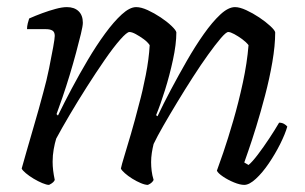

<svg xmlns="http://www.w3.org/2000/svg" viewBox="-20 -520 859 540"><path d="M118 0Q111 0 99 -5Q87 -10 74.5 -17.5Q62 -25 52.5 -33Q43 -41 41 -46Q45 -60 54 -92Q63 -124 76 -168Q89 -212 102 -261Q111 -293 118 -327.5Q125 -362 129.5 -387Q134 -412 134 -419Q134 -430 127.5 -434Q121 -438 109 -438H56Q56 -446 58 -454Q60 -462 62 -468Q80 -476 99 -483Q118 -490 136.5 -495Q155 -500 168 -500Q189 -500 201 -488.5Q213 -477 213 -456Q213 -447 207.5 -424.5Q202 -402 194 -372Q186 -342 176 -309Q166 -276 156 -247Q146 -218 139 -199L143 -195Q160 -230 181.5 -270.5Q203 -311 227 -351.5Q251 -392 275.5 -425.5Q300 -459 322.5 -479.5Q345 -500 363 -500Q377 -500 395.5 -491.5Q414 -483 432 -471Q450 -459 462.5 -447Q475 -435 476 -429Q476 -396 466.5 -352Q457 -308 444 -266.5Q431 -225 419 -196L423 -193Q439 -227 460.5 -267.5Q482 -308 505.5 -349Q529 -390 553 -424Q577 -458 599.5 -479Q622 -500 641 -500Q654 -500 672.5 -491.5Q691 -483 709 -471Q727 -459 740 -447Q753 -435 754 -429Q754 -392 746 -345.5Q738 -299 725.5 -251.5Q713 -204 700.5 -163.5Q688 -123 678.5 -96Q669 -69 667 -63L679 -56Q689 -64 705 -85Q721 -106 737.5 -131Q754 -156 765 -175Q773 -175 779 -171.5Q785 -168 788 -164Q782 -143 768 -115Q754 -87 736 -60.5Q718 -34 699.5 -17Q681 0 667 0Q655 0 638 -7Q621 -14 607 -23.5Q593 -33 590 -40Q595 -53 608 -91Q621 -129 636 -180.5Q651 -232 663 -287.5Q675 -343 679 -393Q672 -402 661 -410Q650 -418 639 -424Q628 -430 622 -430Q616 -430 601 -412.5Q586 -395 565.5 -366.5Q545 -338 522.5 -303Q500 -268 478.5 -232.5Q457 -197 439.5 -166.5Q422 -136 412 -115Q409 -103 407 -90Q405 -77 405 -64Q405 -52 406.5 -39.5Q408 -27 412 -14Q411 -11 407 -7Q403 -3 396 0Q388 0 376 -5Q364 -10 352 -17.5Q340 -25 331 -33Q322 -41 320 -46Q322 -56 329.5 -80.5Q337 -105 348 -142.5Q359 -180 371 -227Q381 -263 390 -309Q399 -355 401 -393Q395 -402 384 -410Q373 -418 362 -424Q351 -430 344 -430Q337 -430 318 -408.5Q299 -387 274.5 -351.5Q250 -316 224.5 -276Q199 -236 176 -197Q153 -158 138 -130Q134 -117 131 -100Q128 -83 128 -65Q128 -53 129.5 -40.5Q131 -28 134 -14Q133 -11 129.5 -7.5Q126 -4 118 0Z"/></svg>

Font: Texturina 12pt ExtraLight
Style: Italic
Weight: 250
Italic angle: -11°
Designer: Guillermo Torres Carreño
Foundry: Omnibus-Type
Version: Version 1.002